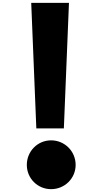

<svg xmlns="http://www.w3.org/2000/svg" viewBox="-20 -1311 643 1353"><path d="M236 -406H430L466 -1291H200ZM340 -322C245 -322 169 -245 169 -149C169 -54 245 22 340 22C436 22 513 -54 513 -149C513 -245 436 -322 340 -322Z"/></svg>

Font: Poland Can Into
Style: BigWritings
Weight: 700
Foundry: Cannot Into Space Fonts
Version: Version 0.92